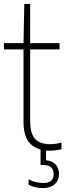

<svg xmlns="http://www.w3.org/2000/svg" viewBox="-20 -760 336 980"><path d="M234 9Q172 9 136 -25Q100 -59 100 -139V-508H0V-540H100L104 -740H134V-540H284V-508H134V-145Q134 -77 159.5 -50.5Q185 -24 236 -24Q262 -24 294 -32V2Q280.5 5 264.5 7Q248.5 9 234 9ZM198 200Q180 200 160.2 195.5Q140.5 191 126 183V155Q146.5 166 165.2 170Q184 174 201 174Q254 174 254 129Q254 82 200 82H187V-10H215V58Q248 61.5 264.5 80.2Q281 99 281 129Q281 160.5 259.5 180.2Q238 200 198 200Z"/></svg>

Font: Encode Sans Condensed Condensed Thin
Style: Regular
Weight: 100
Width: 3
Designer: Multiple Designers
Foundry: Impallari Type
Version: Version 3.000; ttfautohint (v1.8.3) -l 8 -r 50 -G 200 -x 14 